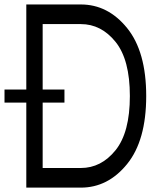

<svg xmlns="http://www.w3.org/2000/svg" viewBox="-69 -772 699 860"><path d="M122.1 -312.5V-19.5H293Q384.3 -19.5 448.5 -99.1Q512.7 -178.7 512.7 -341.8Q512.7 -504.9 448.5 -584.5Q384.3 -664.1 293 -664.1H122.1V-371.1H219.7V-312.5H122.1ZM48.8 -371.1V-752H293Q414.6 -752 500.2 -646.5Q585.9 -541 585.9 -341.8Q585.9 -142.6 500.2 -37.1Q414.6 68.4 293 68.4H48.8V-312.5H-48.8V-371.1H48.8Z"/></svg>

Font: Gap Sans
Style: Bold
Weight: 400
Designer: Alexandre Liziard and Etienne Ozeray
Foundry: Interstices.io
Version: Version 1.610